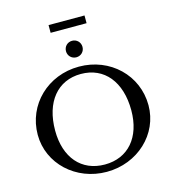

<svg xmlns="http://www.w3.org/2000/svg" viewBox="-156 -1256 1257 1393"><g transform="rotate(-15 473.0 -559.0)"><path d="M473 -780C239 -780 57 -605 57 -379C57 -162 241 10 473 10C705 10 889 -162 889 -379C889 -605 707 -780 473 -780ZM473 -45C297 -45 187 -173 187 -376C187 -590 297 -725 473 -725C649 -725 759 -590 759 -376C759 -173 648 -45 473 -45ZM412 -912C412 -877 439 -850 474 -850C509 -850 536 -877 536 -912C536 -947 509 -974 474 -974C439 -974 412 -947 412 -912ZM609 -1070V-1128H339V-1070Z"/></g></svg>

Font: Libre Baskerville
Style: Regular
Weight: 400
Designer: Pablo Impallari, Rodrigo Fuenzalida
Foundry: Pablo Impallari, Rodrigo Fuenzalida
Version: Version 1.051;Glyphs 3.2.3 (3260)